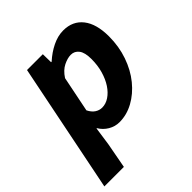

<svg xmlns="http://www.w3.org/2000/svg" viewBox="-212 -639 953 953"><g transform="rotate(-45 265.0 -162.0)"><path d="M-23 184 114 -496H225L226 -439H230Q264 -470 303 -489Q342 -508 380 -508Q446 -508 483 -461Q520 -414 520 -326Q520 -256 498.5 -194Q477 -132 439.5 -86Q402 -40 354.5 -14Q307 12 256 12Q225 12 198 -4Q171 -20 155 -47H153L139 50L114 184ZM246 -100Q272 -100 296 -116Q320 -132 338.5 -160Q357 -188 368 -226Q379 -264 379 -309Q379 -354 363 -375Q347 -396 321 -396Q298 -396 269.5 -382Q241 -368 219 -334L181 -146Q193 -122 210 -111Q227 -100 246 -100Z"/></g></svg>

Font: Source Sans 3
Style: Bold Italic
Weight: 700
Italic angle: -11°
Designer: Paul D. Hunt
Foundry: Adobe
Version: Version 3.052;hotconv 1.1.0;makeotfexe 2.6.0